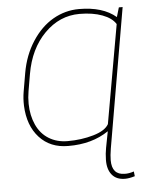

<svg xmlns="http://www.w3.org/2000/svg" viewBox="-61 -772 836 1036"><g transform="rotate(-5 357.0 -254.0)"><path d="M505.4 106.9Q505.4 186.5 574.7 186.5Q596.2 187.5 624.5 178.2L627.4 204.1Q596.2 213.4 574.2 213.4Q527.3 213.4 503.2 183.6Q479 153.8 480 102.1Q480.5 68.8 486.3 38.6L503.4 -50.3Q413.1 11.2 284.2 10.3Q187 10.3 128.2 -54.2Q69.3 -118.7 64.9 -227.1Q63.5 -265.6 69.8 -302.7L86.9 -402.3Q103.5 -497.6 151.4 -571.3Q199.2 -645 265.1 -682.9Q331.1 -720.7 405.8 -720.7Q534.7 -720.7 606 -659.7L621.1 -710.9H641.6L511.7 43.5Q505.4 81.5 505.4 106.9ZM601.6 -622.1Q581.1 -655.8 529.3 -675Q477.5 -694.3 406.2 -694.3Q298.3 -694.3 216.8 -612.3Q135.3 -530.3 111.8 -394L96.2 -302.7Q90.3 -268.6 90.8 -234.4Q91.8 -171.4 114.7 -120.8Q137.7 -70.3 181.6 -43.2Q225.6 -16.1 283.7 -16.1Q357.9 -16.1 422.9 -34.9Q487.8 -53.7 507.3 -88.4Z"/></g></svg>

Font: Roboto Thin
Style: Italic
Weight: 250
Italic angle: -12°
Designer: Google
Version: Version 2.134; 2016